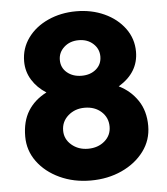

<svg xmlns="http://www.w3.org/2000/svg" viewBox="-52 -757 702 807"><g transform="rotate(-5 299.5 -354.0)"><path d="M299 3Q227 3 168 -24.5Q109 -52 74.5 -99Q40 -146 40 -205Q40 -269 67 -312.5Q94 -356 145 -382Q107 -406 85 -441.5Q63 -477 63 -520Q63 -575 94.5 -618.5Q126 -662 180 -686.5Q234 -711 299 -711Q364 -711 417.5 -686.5Q471 -662 503 -618.5Q535 -575 535 -520Q535 -432 450 -381Q499 -357 529 -312.5Q559 -268 559 -205Q559 -145 524 -98Q489 -51 430 -24Q371 3 299 3ZM299 -439Q336 -439 360 -459.5Q384 -480 384 -513Q384 -545 360 -567Q336 -589 299 -589Q262 -589 237.5 -567Q213 -545 213 -513Q213 -480 237.5 -459.5Q262 -439 299 -439ZM299 -131Q341 -131 369 -155Q397 -179 397 -216Q397 -254 369.5 -279Q342 -304 299 -304Q258 -304 229.5 -279Q201 -254 201 -216Q201 -180 229.5 -155.5Q258 -131 299 -131Z"/></g></svg>

Font: Lexend Deca
Style: Bold
Weight: 700
Designer: Bonnie Shaver-Troup, Thomas Jockin
Foundry: Lexend
Version: Version 1.008; ttfautohint (v1.8.4.7-5d5b)